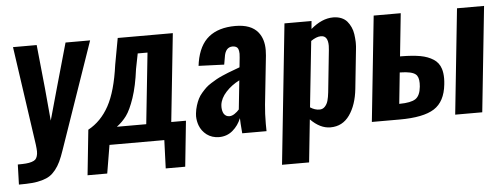

<svg xmlns="http://www.w3.org/2000/svg" viewBox="-51 -723 2748 1049"><g transform="rotate(-5 1323.5 -198.0)"><path d="M15.1 172.9 18.6 63Q45.9 63 63.5 61.5Q81.1 60.1 95 55.7Q108.9 51.3 115.5 44.9Q122.1 38.6 125.7 26.6Q129.4 14.6 129.2 0.2Q128.9 -14.2 126 -37.1L48.3 -578.1H178.2L202.6 -338.9L218.8 -160.2L268.6 -338.4L336.4 -578.1H471.2L269 6.3Q256.8 42.5 245.1 67.1Q233.4 91.8 217.8 111.3Q202.1 130.9 185.1 142.1Q168 153.3 142.3 160.6Q116.7 168 87.2 170.4Q57.6 172.9 15.1 172.9Z M393.1 154.8 418.9 -92.8Q490.2 -131.3 533.4 -210.4Q576.7 -289.6 596.2 -433.6L622.6 -578.1H924.8L874 -95.2H954.6L928.7 154.8H821.8L827.6 0H526.9L501 154.8ZM575.7 -95.2H736.8L777.8 -484.4H724.1L707.5 -400.4Q695.8 -308.1 674.1 -243.9Q652.3 -179.7 629.6 -148.9Q606.9 -118.2 575.7 -95.2Z M1127 9.8Q1088.4 9.3 1060.1 -11.7Q1032.7 -32.7 1021 -64Q1012.2 -87.9 1011.7 -114.3Q1011.7 -122.1 1012.7 -129.9Q1015.1 -152.3 1021.5 -172.6Q1027.8 -192.9 1035.9 -209Q1043.9 -225.1 1057.1 -240.2Q1070.3 -255.4 1081.5 -266.1Q1092.8 -276.9 1111.1 -288.3Q1129.4 -299.8 1141.6 -306.6Q1153.8 -313.5 1174.8 -322.8Q1195.8 -332 1207.3 -336.4Q1218.8 -340.8 1240.7 -348.9Q1262.7 -356.9 1271.5 -360.4L1276.9 -412.6Q1278.3 -424.8 1278.3 -434.6Q1277.8 -451.2 1273.9 -460.9Q1267.1 -476.6 1243.7 -477.1Q1203.6 -477.1 1196.3 -421.4L1189.5 -382.3L1049.3 -387.7Q1049.8 -390.1 1051 -398.7Q1052.2 -407.2 1052.2 -407.7Q1068.4 -500.5 1122.3 -543.9Q1176.3 -587.4 1268.1 -587.4Q1354 -587.4 1392.1 -540.5Q1422.9 -502.4 1422.4 -441.4Q1422.4 -427.2 1420.9 -411.6L1392.6 -145Q1387.7 -95.7 1387.7 -40.5Q1387.7 -20.5 1388.2 0H1254.9Q1249.5 -63 1249.5 -83.5Q1233.9 -43.9 1202.4 -17.1Q1170.9 9.8 1127 9.8ZM1193.8 -99.1Q1207.5 -99.1 1222.4 -109.1Q1237.3 -119.1 1247.6 -131.3L1264.2 -289.6Q1221.2 -268.1 1190.2 -234.4Q1159.2 -200.7 1154.8 -164.1Q1154.3 -157.7 1154.3 -151.9Q1154.8 -130.9 1162.6 -116.7Q1173.3 -99.1 1193.8 -99.1Z M1456.5 190.4 1537.1 -578.1H1685.5L1681.6 -534.7Q1743.2 -587.4 1804.2 -587.4H1807.6Q1831.5 -586.9 1850.3 -578.9Q1869.1 -570.8 1880.9 -556.9Q1892.6 -543 1900.9 -524.9Q1909.2 -506.8 1912.1 -486.3Q1915 -465.8 1916 -444.3Q1916 -439 1916 -434.1Q1916 -418.5 1914.1 -403.3L1891.6 -188Q1882.3 -100.1 1843.5 -45.2Q1804.7 9.8 1738.3 9.8Q1681.6 9.8 1629.4 -43.5L1605 190.4ZM1687.5 -92.3Q1705.1 -92.3 1717 -105.2Q1729 -118.2 1734.1 -136.7Q1739.3 -155.3 1742.2 -181.6L1766.1 -411.6Q1767.6 -424.3 1767.6 -435.1Q1767.6 -490.7 1730 -490.7Q1728.5 -490.7 1727.1 -490.7Q1704.1 -490.2 1674.3 -469.7L1636.2 -108.9Q1661.1 -92.3 1687.5 -92.3Z M1965.8 0 2026.4 -578.1H2174.8L2150.4 -343.3H2157.7Q2220.7 -342.8 2262 -335.2Q2303.2 -327.6 2332.5 -308.6Q2361.8 -290 2372.6 -255.9Q2379.9 -233.4 2379.9 -202.6Q2379.9 -187.5 2377.9 -169.9Q2368.2 -76.2 2308.6 -38.1Q2249 0 2118.2 0ZM2123.5 -85.4H2126Q2188 -85.9 2213.4 -103Q2238.8 -120.1 2243.7 -169.4Q2244.6 -179.7 2244.6 -188.5Q2244.6 -223.6 2228 -237.3Q2207 -254.9 2146 -255.9H2141.1ZM2422.9 0 2483.4 -578.1H2631.8L2571.3 0Z"/></g></svg>

Font: Oswald
Style: Demi-Bold
Weight: 600
Designer: Vernon Adams
Foundry: Vernon Adams
Version: 3.0; ttfautohint (v0.94.23-7a4d-dirty) -l 8 -r 50 -G 200 -x 